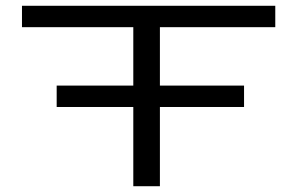

<svg xmlns="http://www.w3.org/2000/svg" viewBox="-20 -644 1040 664"><path d="M176 -274V-348H441V-550H56V-624H932V-550H533V-348H824V-274H533V0H441V-274Z"/></svg>

Font: Inconsolata UltraExpanded
Style: Regular
Weight: 400
Width: 9
Monospace: yes
Designer: Raph Levien, Cyreal, Brenton Simpson
Foundry: Raph Levien, Cyreal, Google
Version: Version 3.000; ttfautohint (v1.8.2.53-6de2)